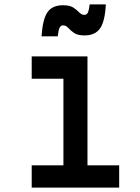

<svg xmlns="http://www.w3.org/2000/svg" viewBox="-20 -858 640 878"><path d="M125 -600H380V-102H525V0H125V-102H270V-498H125ZM170 -692Q175 -770 197 -802Q219 -834 268 -834Q300 -834 316 -823Q332 -812 342.5 -801Q353 -790 366 -790Q377 -790 382 -801Q387 -812 390 -838H464Q460 -760 437.5 -728Q415 -696 366 -696Q335 -696 318.5 -707.5Q302 -719 292 -730.5Q282 -742 268 -742Q258 -742 252.5 -731Q247 -720 244 -692Z"/></svg>

Font: Martian Mono Condensed
Style: Regular
Weight: 400
Width: 3
Designer: Roman Shamin
Foundry: Evil Martians
Version: Version 1.000